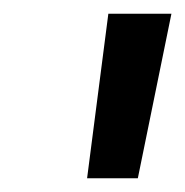

<svg xmlns="http://www.w3.org/2000/svg" viewBox="-20 -736 270 280"><path d="M107 -476 138 -716H230L181 -476Z"/></svg>

Font: Figtree Light Medium
Style: Italic
Weight: 500
Italic angle: -9.5°
Version: Version 2.000